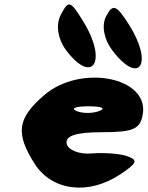

<svg xmlns="http://www.w3.org/2000/svg" viewBox="-20 -897 667 867"><path d="M179 -467C58 -362 49 -296 136 -158C215 -34 381 -14 525 -111C600 -161 604 -174 554 -192C522 -203 448 -209 393 -204C338 -199 287 -220 281 -248C274 -284 324 -300 441 -300C583 -300 614 -314 625 -383C651 -550 342 -608 179 -467ZM429 -396C398 -384 352 -384 325 -396C298 -408 322 -417 380 -417C438 -417 460 -408 429 -396ZM459 -823C438 -782 449 -721 486 -671C610 -507 675 -609 561 -788C505 -876 489 -881 459 -823ZM254 -829C231 -784 241 -721 278 -671C399 -510 467 -621 356 -800C297 -896 290 -898 254 -829Z"/></svg>

Font: Hussar Skorodowane
Style: Ky
Weight: 700
Foundry: Cannot Into Space Fonts
Version: Version 0.892